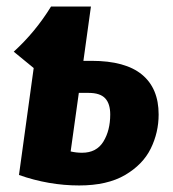

<svg xmlns="http://www.w3.org/2000/svg" viewBox="-20 -551 528 587"><path d="M465 -201Q465 -146 441 -97Q417 -48 362.5 -16Q308 16 222 16Q129 16 38 -16L83 -343L22 -393Q88 -453 136 -531H258L235 -365H260Q363 -365 414 -323Q465 -281 465 -201ZM317 -201Q317 -234 301.5 -250.5Q286 -267 251 -267H221L196 -88Q213 -84 231 -84Q275 -84 296 -118Q317 -152 317 -201Z"/></svg>

Font: Fira Sans Condensed
Style: Bold Italic
Weight: 700
Width: 3
Italic angle: -8°
Designer: Carrois Corporate & Edenspiekermann AG
Foundry: Carrois Corporate GbR & Edenspiekermann AG
Version: Version 4.203